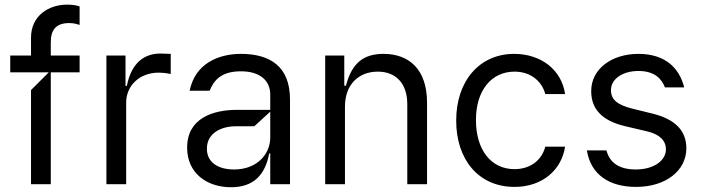

<svg xmlns="http://www.w3.org/2000/svg" viewBox="-20 -781 2978 814"><path d="M273.4 -683.2C295.8 -683.2 308.9 -677.9 317.5 -675.4V-753.6C308.2 -757.1 291.9 -761.4 264.9 -761.4C186.4 -761.4 111.2 -714.5 111.5 -620.7V-545.5H23.4V-474.4H186.8L111.5 -399.1V0H195.3V-474.4H317.5V-545.5H195.3V-600.9C195 -654.8 217.7 -683.2 273.4 -683.2Z M514.9 0V-345.2C514.6 -419 572.8 -473 652.7 -473C674.7 -473 697.8 -468.8 703.8 -467.3V-552.6C693.9 -553.3 671.9 -554 659.8 -554C594.1 -554 537.3 -517 517.8 -416.9H512.1V-545.5H431.1V0Z M959.5 12.8C1054.3 12.8 1104 -38.4 1121.4 -130.7H1125.7V0H1209.5V-359.4C1209.5 -500.7 1123.2 -552.6 1001.4 -552.6C907.3 -552.6 807.2 -512.4 784.1 -396.3H868.6C886.4 -438.9 915.8 -478.7 1001.4 -478.7C1084.2 -478.7 1125.7 -437.5 1125.7 -380.7V-315.3H985.1C882.8 -315.3 773.1 -279.8 773.4 -154.8C773.1 -48.3 855.5 12.8 959.5 12.8ZM972.3 -62.5C905.2 -62.5 856.9 -92.3 857.2 -150.6C856.9 -214.5 914.4 -245.7 980.8 -245.7H1058.2L1125.7 -307.5V-197.4C1125.7 -129.3 1071.4 -62.5 972.3 -62.5Z M1442.5 -328.1C1442.1 -423.3 1501.1 -477.3 1581.7 -477.3C1659.1 -477.3 1706.3 -426.5 1706.7 -340.9V0H1790.5V-346.6C1790.1 -485.8 1715.9 -552.6 1605.8 -552.6C1523.1 -552.6 1471.9 -515.6 1446.7 -417.6H1439.6V-545.5H1358.7V0H1442.5Z M2161.2 11.4C2281.6 11.4 2361.2 -62.5 2375.7 -159.1H2291.9C2275.9 -99.4 2226.2 -63.9 2161.2 -63.9C2061.4 -63.9 1997.5 -146.3 1997.9 -272.7C1997.5 -396.3 2062.9 -477.3 2161.2 -477.3C2234.7 -477.3 2278.8 -431.8 2291.9 -382.1H2375.7C2361.2 -484.4 2274.5 -552.6 2159.8 -552.6C2011.7 -552.6 1913.7 -436.1 1914.1 -269.9C1913.7 -106.5 2007.5 11.4 2161.2 11.4Z M2676.8 11.4C2803.3 11.4 2889.6 -57.9 2889.9 -152C2889.6 -228 2842 -275.9 2745 -299.7L2664.1 -319.6C2599.1 -335.6 2570 -357.2 2570.3 -399.1C2570 -446 2619.7 -480.1 2686.8 -480.1C2757.5 -480.1 2785.9 -444.6 2799 -410.5H2880.7C2859 -497.2 2795.8 -552.6 2686.8 -552.6C2571.4 -552.6 2486.2 -487.2 2486.5 -394.9C2486.2 -319.6 2530.9 -269.2 2631.4 -245.7L2722.3 -224.4C2777 -211.6 2802.9 -185.4 2803.3 -147.7C2802.9 -100.9 2753.2 -62.5 2675.4 -62.5C2607.6 -62.5 2565.3 -88.8 2551.1 -143.5H2468C2485.1 -38.7 2565 11.4 2676.8 11.4Z"/></svg>

Font: Riot Sans 2.0
Style: Regular
Weight: 400
Designer: Rasmus Andersson
Foundry: rsms
Version: Version 3.006;hotconv 1.0.109;makeotfexe 2.5.65596